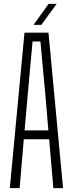

<svg xmlns="http://www.w3.org/2000/svg" viewBox="-20 -968 376 988"><path d="M30.5 0 106 -800H229.5L304.5 0H254.5L233 -251.5H102.5L81 0ZM106.5 -297H229L215 -463L188 -754.5H147.5L121 -462.5ZM152.5 -840 230 -948H271.5L192.5 -840Z"/></svg>

Font: Big Shoulders Text Thin ExtraLight
Style: Regular
Weight: 250
Version: Version 2.002